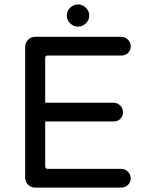

<svg xmlns="http://www.w3.org/2000/svg" viewBox="-20 -879 663 871"><path d="M334 -758Q314 -758 298.5 -773Q283 -788 283 -808Q283 -829 298.5 -844Q314 -859 334 -859Q354 -859 369.5 -844Q385 -829 385 -808Q385 -788 369.5 -773Q354 -758 334 -758ZM139 -28Q120 -28 107 -41.5Q94 -55 94 -73V-666Q94 -684 107 -698Q120 -712 139 -712H530Q548 -712 560.5 -699Q573 -686 573 -669Q573 -650 560.5 -638.5Q548 -627 530 -627H196Q185 -627 185 -615V-413H495Q513 -413 525.5 -400Q538 -387 538 -370Q538 -351 525.5 -339.5Q513 -328 495 -328H185V-125Q185 -113 196 -113H530Q548 -113 560.5 -100Q573 -87 573 -70Q573 -52 560.5 -40Q548 -28 530 -28Z"/></svg>

Font: Huninn
Style: Regular
Weight: 400
Designer: justfont
Foundry: justfont
Version: Version 1.003